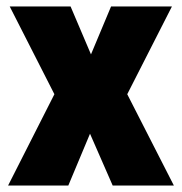

<svg xmlns="http://www.w3.org/2000/svg" viewBox="-20 -573 562 593"><path d="M148 -282 5 0H191L258 -160L328 0H517L373 -282L511 -553H323L261 -405L198 -553H10Z"/></svg>

Font: Noto Sans Devanagari Condensed Black
Style: Regular
Weight: 900
Width: 3
Designer: Jelle Bosma - Monotype Design Team
Foundry: Monotype Imaging Inc.
Version: Version 2.004